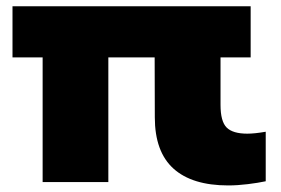

<svg xmlns="http://www.w3.org/2000/svg" viewBox="-20 -568 876 599"><path d="M113 0V-389H19V-548.5H762V-389H668V-241Q668 -189 687.2 -170Q706.5 -151 751.5 -151Q774.5 -151 809 -157V-2.5Q785.5 2.5 753.2 6.5Q721 10.5 692 10.5Q579.5 10.5 521.2 -42Q463 -94.5 463 -202L462.5 -389H318V0Z"/></svg>

Font: Encode Sans Expanded Expanded ExtraBold
Style: Regular
Weight: 800
Width: 7
Designer: Multiple Designers
Foundry: Impallari Type
Version: Version 3.000; ttfautohint (v1.8.3) -l 8 -r 50 -G 200 -x 14 